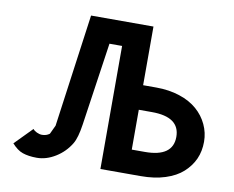

<svg xmlns="http://www.w3.org/2000/svg" viewBox="-78 -812 1111 913"><g transform="rotate(10 478.0 -355.5)"><path d="M290.5 -710.9 215.3 -166 195.3 -123.5C185.1 -115.7 172.9 -111.8 158.7 -111.8C150.4 -111.8 141.6 -114.3 133.3 -118.2C125 -122.1 118.7 -127 114.7 -132.3L32.2 -48.3C49.3 -29.3 66.4 -16.1 85 -9.8C103.5 -3.4 126.5 0 153.3 0C184.1 0 213.9 -9.3 243.2 -27.3C272.5 -45.4 296.4 -69.3 314.5 -99.6C326.2 -119.1 335 -150.9 341.3 -193.8L399.9 -594.2H460.9V0H591.8H655.3C699.2 0 738.8 -5.4 773.4 -16.6C808.1 -27.8 835.9 -43 857.4 -62.5C878.9 -82 896 -104.5 907.2 -129.9C918.5 -155.3 923.8 -183.1 923.8 -212.9C923.8 -242.2 917.5 -270 905.3 -295.9C893.1 -321.8 876 -344.7 853.5 -364.3C831.1 -383.8 803.2 -399.4 769 -410.6C734.9 -421.9 696.8 -427.7 655.3 -427.7H591.8V-594.2V-710.9ZM591.8 -309.1H655.3C745.1 -309.1 790 -276.9 790 -212.9C790 -148.9 745.1 -116.7 655.3 -116.7H591.8Z"/></g></svg>

Font: Tuffy
Style: Bold
Weight: 700
Designer: Thatcher Ulrich, Karoly Barta, Michael Everson
Version: Version 001.270